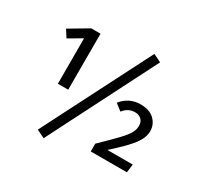

<svg xmlns="http://www.w3.org/2000/svg" viewBox="-172 -955 1276 1238"><g transform="rotate(30 466.0 -336.0)"><path d="M274 -272H197V-610L99 -553L65 -606L205 -689H274ZM293 78 233 49 640 -750 699 -721ZM868 0H599V-58Q681 -137 719 -177.5Q757 -218 771.5 -244Q786 -270 786 -298Q786 -329 767.5 -345.5Q749 -362 721 -362Q670 -362 636 -318L587 -356Q642 -424 727 -424Q794 -424 830 -389Q866 -354 866 -304Q866 -257 828.5 -206Q791 -155 687 -62H876Z"/></g></svg>

Font: Trujillo
Style: Regular
Weight: 400
Designer: Fira Sans original fonts by bBox Type GmbH, Carrois Corporate GbR, & Edenspiekermann AG / Changes by Cristiano Sobral
Foundry: Fira Sans original fonts by bBox Type GmbH, Carrois Corporate GbR, & Edenspiekermann AG / Changes by Cristiano Sobral
Version: Version 4.301;October 17, 2021;FontCreator 14.0.0.2814 64-bi